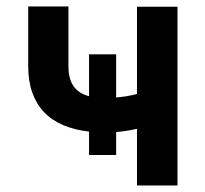

<svg xmlns="http://www.w3.org/2000/svg" viewBox="-20 -566 625 586"><path d="M521.7 0H398.1V-172.9Q382.8 -169.4 367 -166.9Q351.2 -164.4 334.5 -163V-93H251.8V-164.4Q207.4 -169.4 172.8 -184.1Q138.1 -198.9 114.5 -223.7Q90.9 -248.6 78.5 -283.6Q66.1 -318.5 66.1 -364.3V-546.2H188.9V-364.3Q188.9 -324.9 204.7 -302.7Q220.5 -280.5 251.8 -272.4V-400.2H334.5V-268.5Q366.5 -271 398.1 -279.1V-545.5H521.7Z"/></svg>

Font: Linik Sans SemiBold
Style: Regular
Weight: 600
Designer: Fonts by Rasmus Andersson / Changes by Cristiano Sobral with parts from Marc Monis
Foundry: rsms
Version: Version 3.020; ttfautohint (v1.6)